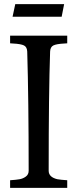

<svg xmlns="http://www.w3.org/2000/svg" viewBox="-20 -911 375 931"><path d="M41 -830 54 -891H291L279 -830ZM29 0V-37Q59 -39 75.5 -42Q92 -45 105.5 -55Q119 -65 119 -83Q119 -429 112 -661Q111 -683 96.5 -690.5Q82 -698 43 -700L29 -701V-738H306V-701L292 -700Q253 -698 238.5 -690.5Q224 -683 223 -661Q216 -461 216 -83Q216 -52 258 -42Q275 -39 306 -37V0Z"/></svg>

Font: Prociono
Style: Regular
Weight: 400
Designer: Barry Schwartz
Foundry: The Crud Factory
Version: Version 2.301